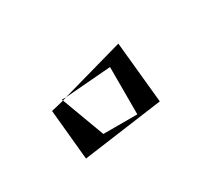

<svg xmlns="http://www.w3.org/2000/svg" viewBox="-41 -190 316 274"><g transform="rotate(-30 116.5 -52.5)"><path d="M34 -76 42 7 174 -11 164 -112 61 -83 137 -89V-11H81L55 -81ZM54 -83H61L55 -81Z"/></g></svg>

Font: Quebrada
Style: Regular
Weight: 400
Designer: deFharo
Foundry: deFharo
Version: Version 1.034 2012